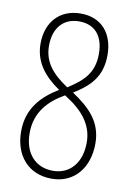

<svg xmlns="http://www.w3.org/2000/svg" viewBox="-84 -842 572 839"><g transform="rotate(10 202.5 -422.5)"><path d="M205 -56C306 -56 367 -134 367 -240C367 -336 311 -390 232 -443C304 -487 352 -535 352 -630C352 -725 299 -789 206 -789C113 -789 55 -725 55 -629C55 -549 100 -492 170 -444C95 -398 38 -338 38 -237C38 -130 101 -56 205 -56ZM203 -461C131 -509 93 -556 93 -627C93 -705 135 -754 205 -754C275 -754 314 -708 314 -629C314 -545 272 -505 203 -461ZM204 -91C129 -91 76 -144 76 -236C76 -329 130 -385 200 -425L215 -415C298 -361 329 -302 329 -238C329 -151 282 -91 204 -91Z"/></g></svg>

Font: Noto Sans Malayalam UI ExtraCondensed ExtraLight
Style: Regular
Weight: 200
Width: 2
Designer: Jelle Bosma - Monotype Design Team
Foundry: Monotype Imaging Inc.
Version: Version 2.104